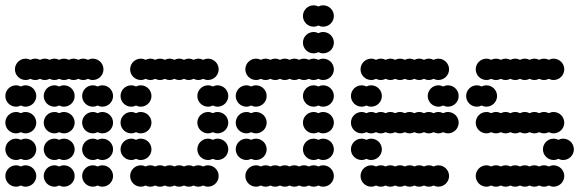

<svg xmlns="http://www.w3.org/2000/svg" viewBox="-20 -700 2200 720"><path d="M288 -40C288 -18 306 0 328 0C334.5 0 340.6 -1.6 346 -4.3C351.4 -1.6 357.5 0 364 0C386 0 404 -18 404 -40C404 -62 386 -80 364 -80C357.5 -80 351.4 -78.4 346 -75.7C340.6 -78.4 334.5 -80 328 -80C306 -80 288 -62 288 -40ZM144 -40C144 -18 162 0 184 0C190.5 0 196.6 -1.6 202 -4.3C207.4 -1.6 213.5 0 220 0C242 0 260 -18 260 -40C260 -62 242 -80 220 -80C213.5 -80 207.4 -78.4 202 -75.7C196.6 -78.4 190.5 -80 184 -80C162 -80 144 -62 144 -40ZM0 -40C0 -18 18 0 40 0C46.5 0 52.6 -1.6 58 -4.3C63.4 -1.6 69.5 0 76 0C98 0 116 -18 116 -40C116 -62 98 -80 76 -80C69.5 -80 63.4 -78.4 58 -75.7C52.6 -78.4 46.5 -80 40 -80C18 -80 0 -62 0 -40ZM288 -140C288 -118 306 -100 328 -100C334.5 -100 340.6 -101.6 346 -104.3C351.4 -101.6 357.5 -100 364 -100C386 -100 404 -118 404 -140C404 -162 386 -180 364 -180C357.5 -180 351.4 -178.4 346 -175.7C340.6 -178.4 334.5 -180 328 -180C306 -180 288 -162 288 -140ZM144 -140C144 -118 162 -100 184 -100C190.5 -100 196.6 -101.6 202 -104.3C207.4 -101.6 213.5 -100 220 -100C242 -100 260 -118 260 -140C260 -162 242 -180 220 -180C213.5 -180 207.4 -178.4 202 -175.7C196.6 -178.4 190.5 -180 184 -180C162 -180 144 -162 144 -140ZM0 -140C0 -118 18 -100 40 -100C46.5 -100 52.6 -101.6 58 -104.3C63.4 -101.6 69.5 -100 76 -100C98 -100 116 -118 116 -140C116 -162 98 -180 76 -180C69.5 -180 63.4 -178.4 58 -175.7C52.6 -178.4 46.5 -180 40 -180C18 -180 0 -162 0 -140ZM288 -240C288 -218 306 -200 328 -200C334.5 -200 340.6 -201.6 346 -204.3C351.4 -201.6 357.5 -200 364 -200C386 -200 404 -218 404 -240C404 -262 386 -280 364 -280C357.5 -280 351.4 -278.4 346 -275.7C340.6 -278.4 334.5 -280 328 -280C306 -280 288 -262 288 -240ZM144 -240C144 -218 162 -200 184 -200C190.5 -200 196.6 -201.6 202 -204.3C207.4 -201.6 213.5 -200 220 -200C242 -200 260 -218 260 -240C260 -262 242 -280 220 -280C213.5 -280 207.4 -278.4 202 -275.7C196.6 -278.4 190.5 -280 184 -280C162 -280 144 -262 144 -240ZM0 -240C0 -218 18 -200 40 -200C46.5 -200 52.6 -201.6 58 -204.3C63.4 -201.6 69.5 -200 76 -200C98 -200 116 -218 116 -240C116 -262 98 -280 76 -280C69.5 -280 63.4 -278.4 58 -275.7C52.6 -278.4 46.5 -280 40 -280C18 -280 0 -262 0 -240ZM288 -340C288 -318 306 -300 328 -300C334.5 -300 340.6 -301.6 346 -304.3C351.4 -301.6 357.5 -300 364 -300C386 -300 404 -318 404 -340C404 -362 386 -380 364 -380C357.5 -380 351.4 -378.4 346 -375.7C340.6 -378.4 334.5 -380 328 -380C306 -380 288 -362 288 -340ZM144 -340C144 -318 162 -300 184 -300C190.5 -300 196.6 -301.6 202 -304.3C207.4 -301.6 213.5 -300 220 -300C242 -300 260 -318 260 -340C260 -362 242 -380 220 -380C213.5 -380 207.4 -378.4 202 -375.7C196.6 -378.4 190.5 -380 184 -380C162 -380 144 -362 144 -340ZM0 -340C0 -318 18 -300 40 -300C46.5 -300 52.6 -301.6 58 -304.3C63.4 -301.6 69.5 -300 76 -300C98 -300 116 -318 116 -340C116 -362 98 -380 76 -380C69.5 -380 63.4 -378.4 58 -375.7C52.6 -378.4 46.5 -380 40 -380C18 -380 0 -362 0 -340ZM36 -440C36 -418 54 -400 76 -400C82.5 -400 88.6 -401.6 94 -404.3C99.4 -401.6 105.5 -400 112 -400C118.5 -400 124.6 -401.6 130 -404.3C135.4 -401.6 141.5 -400 148 -400C154.5 -400 160.6 -401.6 166 -404.3C171.4 -401.6 177.5 -400 184 -400C190.5 -400 196.6 -401.6 202 -404.3C207.4 -401.6 213.5 -400 220 -400C226.5 -400 232.6 -401.6 238 -404.3C243.4 -401.6 249.5 -400 256 -400C262.5 -400 268.6 -401.6 274 -404.3C279.4 -401.6 285.5 -400 292 -400C298.5 -400 304.6 -401.6 310 -404.3C315.4 -401.6 321.5 -400 328 -400C350 -400 368 -418 368 -440C368 -462 350 -480 328 -480C321.5 -480 315.4 -478.4 310 -475.7C304.6 -478.4 298.5 -480 292 -480C285.5 -480 279.4 -478.4 274 -475.7C268.6 -478.4 262.5 -480 256 -480C249.5 -480 243.4 -478.4 238 -475.7C232.6 -478.4 226.5 -480 220 -480C213.5 -480 207.4 -478.4 202 -475.7C196.6 -478.4 190.5 -480 184 -480C177.5 -480 171.4 -478.4 166 -475.7C160.6 -478.4 154.5 -480 148 -480C141.5 -480 135.4 -478.4 130 -475.7C124.6 -478.4 118.5 -480 112 -480C105.5 -480 99.4 -478.4 94 -475.7C88.6 -478.4 82.5 -480 76 -480C54 -480 36 -462 36 -440Z M468 -40C468 -18 486 0 508 0C514.5 0 520.6 -1.6 526 -4.3C531.4 -1.6 537.5 0 544 0C550.5 0 556.6 -1.6 562 -4.3C567.4 -1.6 573.5 0 580 0C586.5 0 592.6 -1.6 598 -4.3C603.4 -1.6 609.5 0 616 0C622.5 0 628.6 -1.6 634 -4.3C639.4 -1.6 645.5 0 652 0C658.5 0 664.6 -1.6 670 -4.3C675.4 -1.6 681.5 0 688 0C694.5 0 700.6 -1.6 706 -4.3C711.4 -1.6 717.5 0 724 0C730.5 0 736.6 -1.6 742 -4.3C747.4 -1.6 753.5 0 760 0C782 0 800 -18 800 -40C800 -62 782 -80 760 -80C753.5 -80 747.4 -78.4 742 -75.7C736.6 -78.4 730.5 -80 724 -80C717.5 -80 711.4 -78.4 706 -75.7C700.6 -78.4 694.5 -80 688 -80C681.5 -80 675.4 -78.4 670 -75.7C664.6 -78.4 658.5 -80 652 -80C645.5 -80 639.4 -78.4 634 -75.7C628.6 -78.4 622.5 -80 616 -80C609.5 -80 603.4 -78.4 598 -75.7C592.6 -78.4 586.5 -80 580 -80C573.5 -80 567.4 -78.4 562 -75.7C556.6 -78.4 550.5 -80 544 -80C537.5 -80 531.4 -78.4 526 -75.7C520.6 -78.4 514.5 -80 508 -80C486 -80 468 -62 468 -40ZM720 -140C720 -118 738 -100 760 -100C766.5 -100 772.6 -101.6 778 -104.3C783.4 -101.6 789.5 -100 796 -100C818 -100 836 -118 836 -140C836 -162 818 -180 796 -180C789.5 -180 783.4 -178.4 778 -175.7C772.6 -178.4 766.5 -180 760 -180C738 -180 720 -162 720 -140ZM432 -140C432 -118 450 -100 472 -100C478.5 -100 484.6 -101.6 490 -104.3C495.4 -101.6 501.5 -100 508 -100C530 -100 548 -118 548 -140C548 -162 530 -180 508 -180C501.5 -180 495.4 -178.4 490 -175.7C484.6 -178.4 478.5 -180 472 -180C450 -180 432 -162 432 -140ZM720 -240C720 -218 738 -200 760 -200C766.5 -200 772.6 -201.6 778 -204.3C783.4 -201.6 789.5 -200 796 -200C818 -200 836 -218 836 -240C836 -262 818 -280 796 -280C789.5 -280 783.4 -278.4 778 -275.7C772.6 -278.4 766.5 -280 760 -280C738 -280 720 -262 720 -240ZM432 -240C432 -218 450 -200 472 -200C478.5 -200 484.6 -201.6 490 -204.3C495.4 -201.6 501.5 -200 508 -200C530 -200 548 -218 548 -240C548 -262 530 -280 508 -280C501.5 -280 495.4 -278.4 490 -275.7C484.6 -278.4 478.5 -280 472 -280C450 -280 432 -262 432 -240ZM720 -340C720 -318 738 -300 760 -300C766.5 -300 772.6 -301.6 778 -304.3C783.4 -301.6 789.5 -300 796 -300C818 -300 836 -318 836 -340C836 -362 818 -380 796 -380C789.5 -380 783.4 -378.4 778 -375.7C772.6 -378.4 766.5 -380 760 -380C738 -380 720 -362 720 -340ZM432 -340C432 -318 450 -300 472 -300C478.5 -300 484.6 -301.6 490 -304.3C495.4 -301.6 501.5 -300 508 -300C530 -300 548 -318 548 -340C548 -362 530 -380 508 -380C501.5 -380 495.4 -378.4 490 -375.7C484.6 -378.4 478.5 -380 472 -380C450 -380 432 -362 432 -340ZM468 -440C468 -418 486 -400 508 -400C514.5 -400 520.6 -401.6 526 -404.3C531.4 -401.6 537.5 -400 544 -400C550.5 -400 556.6 -401.6 562 -404.3C567.4 -401.6 573.5 -400 580 -400C586.5 -400 592.6 -401.6 598 -404.3C603.4 -401.6 609.5 -400 616 -400C622.5 -400 628.6 -401.6 634 -404.3C639.4 -401.6 645.5 -400 652 -400C658.5 -400 664.6 -401.6 670 -404.3C675.4 -401.6 681.5 -400 688 -400C694.5 -400 700.6 -401.6 706 -404.3C711.4 -401.6 717.5 -400 724 -400C730.5 -400 736.6 -401.6 742 -404.3C747.4 -401.6 753.5 -400 760 -400C782 -400 800 -418 800 -440C800 -462 782 -480 760 -480C753.5 -480 747.4 -478.4 742 -475.7C736.6 -478.4 730.5 -480 724 -480C717.5 -480 711.4 -478.4 706 -475.7C700.6 -478.4 694.5 -480 688 -480C681.5 -480 675.4 -478.4 670 -475.7C664.6 -478.4 658.5 -480 652 -480C645.5 -480 639.4 -478.4 634 -475.7C628.6 -478.4 622.5 -480 616 -480C609.5 -480 603.4 -478.4 598 -475.7C592.6 -478.4 586.5 -480 580 -480C573.5 -480 567.4 -478.4 562 -475.7C556.6 -478.4 550.5 -480 544 -480C537.5 -480 531.4 -478.4 526 -475.7C520.6 -478.4 514.5 -480 508 -480C486 -480 468 -462 468 -440Z M900 -40C900 -18 918 0 940 0C946.5 0 952.6 -1.6 958 -4.3C963.4 -1.6 969.5 0 976 0C982.5 0 988.6 -1.6 994 -4.3C999.4 -1.6 1005.5 0 1012 0C1018.5 0 1024.6 -1.6 1030 -4.3C1035.4 -1.6 1041.5 0 1048 0C1054.5 0 1060.6 -1.6 1066 -4.3C1071.4 -1.6 1077.5 0 1084 0C1090.5 0 1096.6 -1.6 1102 -4.3C1107.4 -1.6 1113.5 0 1120 0C1126.5 0 1132.6 -1.6 1138 -4.3C1143.4 -1.6 1149.5 0 1156 0C1162.5 0 1168.6 -1.6 1174 -4.3C1179.4 -1.6 1185.5 0 1192 0C1214 0 1232 -18 1232 -40C1232 -62 1214 -80 1192 -80C1185.5 -80 1179.4 -78.4 1174 -75.7C1168.6 -78.4 1162.5 -80 1156 -80C1149.5 -80 1143.4 -78.4 1138 -75.7C1132.6 -78.4 1126.5 -80 1120 -80C1113.5 -80 1107.4 -78.4 1102 -75.7C1096.6 -78.4 1090.5 -80 1084 -80C1077.5 -80 1071.4 -78.4 1066 -75.7C1060.6 -78.4 1054.5 -80 1048 -80C1041.5 -80 1035.4 -78.4 1030 -75.7C1024.6 -78.4 1018.5 -80 1012 -80C1005.5 -80 999.4 -78.4 994 -75.7C988.6 -78.4 982.5 -80 976 -80C969.5 -80 963.4 -78.4 958 -75.7C952.6 -78.4 946.5 -80 940 -80C918 -80 900 -62 900 -40ZM1116 -140C1116 -118 1134 -100 1156 -100C1162.5 -100 1168.6 -101.6 1174 -104.3C1179.4 -101.6 1185.5 -100 1192 -100C1214 -100 1232 -118 1232 -140C1232 -162 1214 -180 1192 -180C1185.5 -180 1179.4 -178.4 1174 -175.7C1168.6 -178.4 1162.5 -180 1156 -180C1134 -180 1116 -162 1116 -140ZM864 -140C864 -118 882 -100 904 -100C910.5 -100 916.6 -101.6 922 -104.3C927.4 -101.6 933.5 -100 940 -100C962 -100 980 -118 980 -140C980 -162 962 -180 940 -180C933.5 -180 927.4 -178.4 922 -175.7C916.6 -178.4 910.5 -180 904 -180C882 -180 864 -162 864 -140ZM1116 -240C1116 -218 1134 -200 1156 -200C1162.5 -200 1168.6 -201.6 1174 -204.3C1179.4 -201.6 1185.5 -200 1192 -200C1214 -200 1232 -218 1232 -240C1232 -262 1214 -280 1192 -280C1185.5 -280 1179.4 -278.4 1174 -275.7C1168.6 -278.4 1162.5 -280 1156 -280C1134 -280 1116 -262 1116 -240ZM864 -240C864 -218 882 -200 904 -200C910.5 -200 916.6 -201.6 922 -204.3C927.4 -201.6 933.5 -200 940 -200C962 -200 980 -218 980 -240C980 -262 962 -280 940 -280C933.5 -280 927.4 -278.4 922 -275.7C916.6 -278.4 910.5 -280 904 -280C882 -280 864 -262 864 -240ZM1116 -340C1116 -318 1134 -300 1156 -300C1162.5 -300 1168.6 -301.6 1174 -304.3C1179.4 -301.6 1185.5 -300 1192 -300C1214 -300 1232 -318 1232 -340C1232 -362 1214 -380 1192 -380C1185.5 -380 1179.4 -378.4 1174 -375.7C1168.6 -378.4 1162.5 -380 1156 -380C1134 -380 1116 -362 1116 -340ZM864 -340C864 -318 882 -300 904 -300C910.5 -300 916.6 -301.6 922 -304.3C927.4 -301.6 933.5 -300 940 -300C962 -300 980 -318 980 -340C980 -362 962 -380 940 -380C933.5 -380 927.4 -378.4 922 -375.7C916.6 -378.4 910.5 -380 904 -380C882 -380 864 -362 864 -340ZM900 -440C900 -418 918 -400 940 -400C946.5 -400 952.6 -401.6 958 -404.3C963.4 -401.6 969.5 -400 976 -400C982.5 -400 988.6 -401.6 994 -404.3C999.4 -401.6 1005.5 -400 1012 -400C1018.5 -400 1024.6 -401.6 1030 -404.3C1035.4 -401.6 1041.5 -400 1048 -400C1054.5 -400 1060.6 -401.6 1066 -404.3C1071.4 -401.6 1077.5 -400 1084 -400C1090.5 -400 1096.6 -401.6 1102 -404.3C1107.4 -401.6 1113.5 -400 1120 -400C1126.5 -400 1132.6 -401.6 1138 -404.3C1143.4 -401.6 1149.5 -400 1156 -400C1162.5 -400 1168.6 -401.6 1174 -404.3C1179.4 -401.6 1185.5 -400 1192 -400C1214 -400 1232 -418 1232 -440C1232 -462 1214 -480 1192 -480C1185.5 -480 1179.4 -478.4 1174 -475.7C1168.6 -478.4 1162.5 -480 1156 -480C1149.5 -480 1143.4 -478.4 1138 -475.7C1132.6 -478.4 1126.5 -480 1120 -480C1113.5 -480 1107.4 -478.4 1102 -475.7C1096.6 -478.4 1090.5 -480 1084 -480C1077.5 -480 1071.4 -478.4 1066 -475.7C1060.6 -478.4 1054.5 -480 1048 -480C1041.5 -480 1035.4 -478.4 1030 -475.7C1024.6 -478.4 1018.5 -480 1012 -480C1005.5 -480 999.4 -478.4 994 -475.7C988.6 -478.4 982.5 -480 976 -480C969.5 -480 963.4 -478.4 958 -475.7C952.6 -478.4 946.5 -480 940 -480C918 -480 900 -462 900 -440ZM1116 -540C1116 -518 1134 -500 1156 -500C1162.5 -500 1168.6 -501.6 1174 -504.3C1179.4 -501.6 1185.5 -500 1192 -500C1214 -500 1232 -518 1232 -540C1232 -562 1214 -580 1192 -580C1185.5 -580 1179.4 -578.4 1174 -575.7C1168.6 -578.4 1162.5 -580 1156 -580C1134 -580 1116 -562 1116 -540ZM1116 -640C1116 -618 1134 -600 1156 -600C1162.5 -600 1168.6 -601.6 1174 -604.3C1179.4 -601.6 1185.5 -600 1192 -600C1214 -600 1232 -618 1232 -640C1232 -662 1214 -680 1192 -680C1185.5 -680 1179.4 -678.4 1174 -675.7C1168.6 -678.4 1162.5 -680 1156 -680C1134 -680 1116 -662 1116 -640Z M1332 -40C1332 -18 1350 0 1372 0C1378.5 0 1384.6 -1.6 1390 -4.3C1395.4 -1.6 1401.5 0 1408 0C1414.5 0 1420.6 -1.6 1426 -4.3C1431.4 -1.6 1437.5 0 1444 0C1450.5 0 1456.6 -1.6 1462 -4.3C1467.4 -1.6 1473.5 0 1480 0C1486.5 0 1492.6 -1.6 1498 -4.3C1503.4 -1.6 1509.5 0 1516 0C1522.5 0 1528.6 -1.6 1534 -4.3C1539.4 -1.6 1545.5 0 1552 0C1558.5 0 1564.6 -1.6 1570 -4.3C1575.4 -1.6 1581.5 0 1588 0C1594.5 0 1600.6 -1.6 1606 -4.3C1611.4 -1.6 1617.5 0 1624 0C1646 0 1664 -18 1664 -40C1664 -62 1646 -80 1624 -80C1617.5 -80 1611.4 -78.4 1606 -75.7C1600.6 -78.4 1594.5 -80 1588 -80C1581.5 -80 1575.4 -78.4 1570 -75.7C1564.6 -78.4 1558.5 -80 1552 -80C1545.5 -80 1539.4 -78.4 1534 -75.7C1528.6 -78.4 1522.5 -80 1516 -80C1509.5 -80 1503.4 -78.4 1498 -75.7C1492.6 -78.4 1486.5 -80 1480 -80C1473.5 -80 1467.4 -78.4 1462 -75.7C1456.6 -78.4 1450.5 -80 1444 -80C1437.5 -80 1431.4 -78.4 1426 -75.7C1420.6 -78.4 1414.5 -80 1408 -80C1401.5 -80 1395.4 -78.4 1390 -75.7C1384.6 -78.4 1378.5 -80 1372 -80C1350 -80 1332 -62 1332 -40ZM1296 -140C1296 -118 1314 -100 1336 -100C1342.5 -100 1348.6 -101.6 1354 -104.3C1359.4 -101.6 1365.5 -100 1372 -100C1394 -100 1412 -118 1412 -140C1412 -162 1394 -180 1372 -180C1365.5 -180 1359.4 -178.4 1354 -175.7C1348.6 -178.4 1342.5 -180 1336 -180C1314 -180 1296 -162 1296 -140ZM1296 -240C1296 -218 1314 -200 1336 -200C1342.5 -200 1348.6 -201.6 1354 -204.3C1359.4 -201.6 1365.5 -200 1372 -200C1378.5 -200 1384.6 -201.6 1390 -204.3C1395.4 -201.6 1401.5 -200 1408 -200C1414.5 -200 1420.6 -201.6 1426 -204.3C1431.4 -201.6 1437.5 -200 1444 -200C1450.5 -200 1456.6 -201.6 1462 -204.3C1467.4 -201.6 1473.5 -200 1480 -200C1486.5 -200 1492.6 -201.6 1498 -204.3C1503.4 -201.6 1509.5 -200 1516 -200C1522.5 -200 1528.6 -201.6 1534 -204.3C1539.4 -201.6 1545.5 -200 1552 -200C1558.5 -200 1564.6 -201.6 1570 -204.3C1575.4 -201.6 1581.5 -200 1588 -200C1594.5 -200 1600.6 -201.6 1606 -204.3C1611.4 -201.6 1617.5 -200 1624 -200C1630.5 -200 1636.6 -201.6 1642 -204.3C1647.4 -201.6 1653.5 -200 1660 -200C1682 -200 1700 -218 1700 -240C1700 -262 1682 -280 1660 -280C1653.5 -280 1647.4 -278.4 1642 -275.7C1636.6 -278.4 1630.5 -280 1624 -280C1617.5 -280 1611.4 -278.4 1606 -275.7C1600.6 -278.4 1594.5 -280 1588 -280C1581.5 -280 1575.4 -278.4 1570 -275.7C1564.6 -278.4 1558.5 -280 1552 -280C1545.5 -280 1539.4 -278.4 1534 -275.7C1528.6 -278.4 1522.5 -280 1516 -280C1509.5 -280 1503.4 -278.4 1498 -275.7C1492.6 -278.4 1486.5 -280 1480 -280C1473.5 -280 1467.4 -278.4 1462 -275.7C1456.6 -278.4 1450.5 -280 1444 -280C1437.5 -280 1431.4 -278.4 1426 -275.7C1420.6 -278.4 1414.5 -280 1408 -280C1401.5 -280 1395.4 -278.4 1390 -275.7C1384.6 -278.4 1378.5 -280 1372 -280C1365.5 -280 1359.4 -278.4 1354 -275.7C1348.6 -278.4 1342.5 -280 1336 -280C1314 -280 1296 -262 1296 -240ZM1584 -340C1584 -318 1602 -300 1624 -300C1630.5 -300 1636.6 -301.6 1642 -304.3C1647.4 -301.6 1653.5 -300 1660 -300C1682 -300 1700 -318 1700 -340C1700 -362 1682 -380 1660 -380C1653.5 -380 1647.4 -378.4 1642 -375.7C1636.6 -378.4 1630.5 -380 1624 -380C1602 -380 1584 -362 1584 -340ZM1296 -340C1296 -318 1314 -300 1336 -300C1342.5 -300 1348.6 -301.6 1354 -304.3C1359.4 -301.6 1365.5 -300 1372 -300C1394 -300 1412 -318 1412 -340C1412 -362 1394 -380 1372 -380C1365.5 -380 1359.4 -378.4 1354 -375.7C1348.6 -378.4 1342.5 -380 1336 -380C1314 -380 1296 -362 1296 -340ZM1332 -440C1332 -418 1350 -400 1372 -400C1378.5 -400 1384.6 -401.6 1390 -404.3C1395.4 -401.6 1401.5 -400 1408 -400C1414.5 -400 1420.6 -401.6 1426 -404.3C1431.4 -401.6 1437.5 -400 1444 -400C1450.5 -400 1456.6 -401.6 1462 -404.3C1467.4 -401.6 1473.5 -400 1480 -400C1486.5 -400 1492.6 -401.6 1498 -404.3C1503.4 -401.6 1509.5 -400 1516 -400C1522.5 -400 1528.6 -401.6 1534 -404.3C1539.4 -401.6 1545.5 -400 1552 -400C1558.5 -400 1564.6 -401.6 1570 -404.3C1575.4 -401.6 1581.5 -400 1588 -400C1594.5 -400 1600.6 -401.6 1606 -404.3C1611.4 -401.6 1617.5 -400 1624 -400C1646 -400 1664 -418 1664 -440C1664 -462 1646 -480 1624 -480C1617.5 -480 1611.4 -478.4 1606 -475.7C1600.6 -478.4 1594.5 -480 1588 -480C1581.5 -480 1575.4 -478.4 1570 -475.7C1564.6 -478.4 1558.5 -480 1552 -480C1545.5 -480 1539.4 -478.4 1534 -475.7C1528.6 -478.4 1522.5 -480 1516 -480C1509.5 -480 1503.4 -478.4 1498 -475.7C1492.6 -478.4 1486.5 -480 1480 -480C1473.5 -480 1467.4 -478.4 1462 -475.7C1456.6 -478.4 1450.5 -480 1444 -480C1437.5 -480 1431.4 -478.4 1426 -475.7C1420.6 -478.4 1414.5 -480 1408 -480C1401.5 -480 1395.4 -478.4 1390 -475.7C1384.6 -478.4 1378.5 -480 1372 -480C1350 -480 1332 -462 1332 -440Z M1764 -40C1764 -18 1782 0 1804 0C1810.5 0 1816.6 -1.6 1822 -4.3C1827.4 -1.6 1833.5 0 1840 0C1846.5 0 1852.6 -1.6 1858 -4.3C1863.4 -1.6 1869.5 0 1876 0C1882.5 0 1888.6 -1.6 1894 -4.3C1899.4 -1.6 1905.5 0 1912 0C1918.5 0 1924.6 -1.6 1930 -4.3C1935.4 -1.6 1941.5 0 1948 0C1954.5 0 1960.6 -1.6 1966 -4.3C1971.4 -1.6 1977.5 0 1984 0C1990.5 0 1996.6 -1.6 2002 -4.3C2007.4 -1.6 2013.5 0 2020 0C2026.5 0 2032.6 -1.6 2038 -4.3C2043.4 -1.6 2049.5 0 2056 0C2078 0 2096 -18 2096 -40C2096 -62 2078 -80 2056 -80C2049.5 -80 2043.4 -78.4 2038 -75.7C2032.6 -78.4 2026.5 -80 2020 -80C2013.5 -80 2007.4 -78.4 2002 -75.7C1996.6 -78.4 1990.5 -80 1984 -80C1977.5 -80 1971.4 -78.4 1966 -75.7C1960.6 -78.4 1954.5 -80 1948 -80C1941.5 -80 1935.4 -78.4 1930 -75.7C1924.6 -78.4 1918.5 -80 1912 -80C1905.5 -80 1899.4 -78.4 1894 -75.7C1888.6 -78.4 1882.5 -80 1876 -80C1869.5 -80 1863.4 -78.4 1858 -75.7C1852.6 -78.4 1846.5 -80 1840 -80C1833.5 -80 1827.4 -78.4 1822 -75.7C1816.6 -78.4 1810.5 -80 1804 -80C1782 -80 1764 -62 1764 -40ZM2016 -140C2016 -118 2034 -100 2056 -100C2062.5 -100 2068.6 -101.6 2074 -104.3C2079.4 -101.6 2085.5 -100 2092 -100C2114 -100 2132 -118 2132 -140C2132 -162 2114 -180 2092 -180C2085.5 -180 2079.4 -178.4 2074 -175.7C2068.6 -178.4 2062.5 -180 2056 -180C2034 -180 2016 -162 2016 -140ZM1764 -240C1764 -218 1782 -200 1804 -200C1810.5 -200 1816.6 -201.6 1822 -204.3C1827.4 -201.6 1833.5 -200 1840 -200C1846.5 -200 1852.6 -201.6 1858 -204.3C1863.4 -201.6 1869.5 -200 1876 -200C1882.5 -200 1888.6 -201.6 1894 -204.3C1899.4 -201.6 1905.5 -200 1912 -200C1918.5 -200 1924.6 -201.6 1930 -204.3C1935.4 -201.6 1941.5 -200 1948 -200C1954.5 -200 1960.6 -201.6 1966 -204.3C1971.4 -201.6 1977.5 -200 1984 -200C1990.5 -200 1996.6 -201.6 2002 -204.3C2007.4 -201.6 2013.5 -200 2020 -200C2026.5 -200 2032.6 -201.6 2038 -204.3C2043.4 -201.6 2049.5 -200 2056 -200C2078 -200 2096 -218 2096 -240C2096 -262 2078 -280 2056 -280C2049.5 -280 2043.4 -278.4 2038 -275.7C2032.6 -278.4 2026.5 -280 2020 -280C2013.5 -280 2007.4 -278.4 2002 -275.7C1996.6 -278.4 1990.5 -280 1984 -280C1977.5 -280 1971.4 -278.4 1966 -275.7C1960.6 -278.4 1954.5 -280 1948 -280C1941.5 -280 1935.4 -278.4 1930 -275.7C1924.6 -278.4 1918.5 -280 1912 -280C1905.5 -280 1899.4 -278.4 1894 -275.7C1888.6 -278.4 1882.5 -280 1876 -280C1869.5 -280 1863.4 -278.4 1858 -275.7C1852.6 -278.4 1846.5 -280 1840 -280C1833.5 -280 1827.4 -278.4 1822 -275.7C1816.6 -278.4 1810.5 -280 1804 -280C1782 -280 1764 -262 1764 -240ZM1728 -340C1728 -318 1746 -300 1768 -300C1774.5 -300 1780.6 -301.6 1786 -304.3C1791.4 -301.6 1797.5 -300 1804 -300C1826 -300 1844 -318 1844 -340C1844 -362 1826 -380 1804 -380C1797.5 -380 1791.4 -378.4 1786 -375.7C1780.6 -378.4 1774.5 -380 1768 -380C1746 -380 1728 -362 1728 -340ZM1764 -440C1764 -418 1782 -400 1804 -400C1810.5 -400 1816.6 -401.6 1822 -404.3C1827.4 -401.6 1833.5 -400 1840 -400C1846.5 -400 1852.6 -401.6 1858 -404.3C1863.4 -401.6 1869.5 -400 1876 -400C1882.5 -400 1888.6 -401.6 1894 -404.3C1899.4 -401.6 1905.5 -400 1912 -400C1918.5 -400 1924.6 -401.6 1930 -404.3C1935.4 -401.6 1941.5 -400 1948 -400C1954.5 -400 1960.6 -401.6 1966 -404.3C1971.4 -401.6 1977.5 -400 1984 -400C1990.5 -400 1996.6 -401.6 2002 -404.3C2007.4 -401.6 2013.5 -400 2020 -400C2026.5 -400 2032.6 -401.6 2038 -404.3C2043.4 -401.6 2049.5 -400 2056 -400C2078 -400 2096 -418 2096 -440C2096 -462 2078 -480 2056 -480C2049.5 -480 2043.4 -478.4 2038 -475.7C2032.6 -478.4 2026.5 -480 2020 -480C2013.5 -480 2007.4 -478.4 2002 -475.7C1996.6 -478.4 1990.5 -480 1984 -480C1977.5 -480 1971.4 -478.4 1966 -475.7C1960.6 -478.4 1954.5 -480 1948 -480C1941.5 -480 1935.4 -478.4 1930 -475.7C1924.6 -478.4 1918.5 -480 1912 -480C1905.5 -480 1899.4 -478.4 1894 -475.7C1888.6 -478.4 1882.5 -480 1876 -480C1869.5 -480 1863.4 -478.4 1858 -475.7C1852.6 -478.4 1846.5 -480 1840 -480C1833.5 -480 1827.4 -478.4 1822 -475.7C1816.6 -478.4 1810.5 -480 1804 -480C1782 -480 1764 -462 1764 -440Z"/></svg>

Font: Dotrice Condensed
Style: Bold
Weight: 700
Width: 2
Monospace: yes
Designer: Paul Flo Williams
Foundry: His Deeds Are Dust
Version: Version 1.001